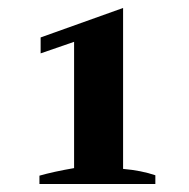

<svg xmlns="http://www.w3.org/2000/svg" viewBox="-20 -733 474 482"><path d="M79 -292Q114 -302 166 -311V-628L82 -599V-639L289 -713V-309Q335 -305 370 -293V-271H79Z"/></svg>

Font: Trirong SemiBold
Style: Regular
Weight: 600
Designer: Katatrad Team
Foundry: CadsonDemak
Version: Version 1.001